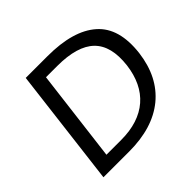

<svg xmlns="http://www.w3.org/2000/svg" viewBox="-170 -901 1090 1090"><g transform="rotate(-45 375.5 -355.5)"><path d="M79.1 0 166 -710.9H340.8Q546.4 -710.9 645 -623.5Q743.2 -537.1 721.2 -354.5Q699.7 -184.6 587.9 -92.3Q475.1 0 285.6 0ZM181.6 -78.6H299.8Q371.1 -78.6 427.2 -96.9Q483.4 -115.2 524.2 -150.6Q564.9 -186 589.6 -237.3Q614.3 -288.6 622.6 -354.5Q639.6 -496.6 570.3 -564.5Q501 -632.3 340.3 -632.3H250Z"/></g></svg>

Font: Ride
Style: Italic
Weight: 400
Version: Version 3.000